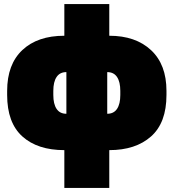

<svg xmlns="http://www.w3.org/2000/svg" viewBox="-20 -720 850 940"><path d="M295 200V15Q164 15 89.5 -52Q15 -119 15 -255V-275Q15 -405 89.5 -475Q164 -545 295 -545V-700H515V-545Q644 -545 719.5 -474.5Q795 -404 795 -275V-255Q795 -119 719.5 -52Q644 15 515 15V200ZM569 -255V-275Q569 -319 553 -343Q537 -367 505 -367V-163Q537 -163 553 -187Q569 -211 569 -255ZM241 -275V-255Q241 -211 257 -187Q273 -163 305 -163V-367Q273 -367 257 -343Q241 -319 241 -275Z"/></svg>

Font: Golos Text Black
Style: Regular
Weight: 900
Designer: A.Korolkova, Vitaly Kuzmin
Foundry: ParaType Ltd
Version: Version 2.004